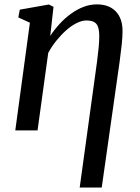

<svg xmlns="http://www.w3.org/2000/svg" viewBox="-20 -580 623 854"><path d="M334.5 254 411.5 -305Q416 -339.5 418.8 -368Q421.5 -396.5 421.5 -420.5Q421.5 -458.5 408.5 -473.8Q395.5 -489 364.5 -489Q344.5 -489 321.2 -477.5Q298 -466 275 -445.8Q252 -425.5 231 -399.5Q210 -373.5 194.5 -344.5L147 0H48L113 -479L61.5 -502.5L68 -537L197.5 -560L218 -549.5L203.5 -420.5Q222.5 -449 246 -474.5Q269.5 -500 296.2 -519.2Q323 -538.5 351.8 -549.5Q380.5 -560.5 411 -560.5Q465 -560.5 495 -529.2Q525 -498 525 -442Q525 -416 521.5 -382.5Q518 -349 512 -305L432.5 254Z"/></svg>

Font: Merriweather 36pt
Style: Italic
Weight: 400
Italic angle: -7.8°
Version: Version 2.101